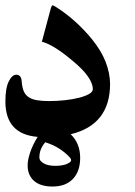

<svg xmlns="http://www.w3.org/2000/svg" viewBox="-20 -533 502 712"><path d="M277.3 52.7Q277.3 102.1 250.5 130.4Q223.6 158.7 174.8 158.7Q129.9 158.7 106.2 137.7Q82.5 116.7 82.5 80.6Q82.5 60.1 91.8 32.2Q101.1 4.4 119.6 -25.4Q0 -35.2 0 -156.7Q0 -206.5 12.5 -231.2Q24.9 -255.9 40.5 -255.9Q59.1 -255.9 60.5 -230.5Q62 -209.5 67.9 -195.3Q73.7 -181.2 85.9 -172.9Q98.1 -164.6 116.9 -161.4Q135.7 -158.2 162.6 -158.2Q191.9 -158.2 220.9 -161.4Q250 -164.6 272.9 -170.4Q295.9 -176.3 310.1 -184.3Q324.2 -192.4 324.2 -202.1Q324.2 -246.1 248 -308.6Q179.2 -366.7 135.3 -378.4L168 -500.5Q171.4 -513.2 174.8 -513.2Q175.8 -513.2 179 -512Q182.1 -510.7 186.5 -507.8Q226.6 -482.4 260 -451.9Q293.5 -421.4 321.8 -386.7Q356 -344.2 371.8 -303.2Q387.7 -262.2 388.2 -222.2Q388.2 -70.3 242.2 -35.2Q277.3 -1.5 277.3 52.7ZM240.2 52.2Q223.1 33.2 200.4 18.6Q177.7 3.9 147.9 -5.4Q126 19.5 126 50.3Q126 58.1 131.1 64Q136.2 69.8 144.3 74Q152.3 78.1 163.1 80.1Q173.8 82 185.5 82Q195.8 82 206.3 80.6Q216.8 79.1 224.9 76.2Q232.9 73.2 238.3 69.3Q243.7 65.4 243.7 61Q243.7 56.6 240.2 52.2Z"/></svg>

Font: XB Kayhan
Style: Bold
Weight: 700
Designer: Behnam
Foundry: Irmug
Version: Version 7.300 2009